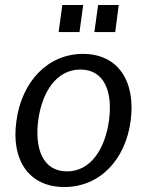

<svg xmlns="http://www.w3.org/2000/svg" viewBox="-20 -743 592 773"><path d="M315 -723H231L216 -614H300ZM458 -723H375L360 -614H444ZM239 10C382 10 485 -100 506 -256C527 -414 457 -526 314 -526C173 -526 67 -415 46 -255C24 -99 96 10 239 10ZM250 -53C151 -53 119 -147 134 -259C149 -371 206 -463 304 -463C401 -463 434 -372 419 -259C404 -147 347 -53 250 -53Z"/></svg>

Font: United Sans
Style: Italic
Weight: 400
Italic angle: -8°
Designer: Pablo Impallari, Rodrigo Fuenzalida (Modified by Dan O. Williams)
Version: Version 1.000;PS 001.000;hotconv 1.0.88;makeotf.lib2.5.64775